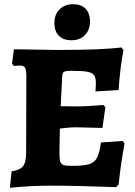

<svg xmlns="http://www.w3.org/2000/svg" viewBox="-20 -881 639 911"><path d="M571 -200Q553 -105 543 -6L531 7Q351 0 216 0Q125 0 27 10L35 -68Q75 -74 89.5 -92.5Q104 -111 104 -155L105 -516Q105 -548 99 -559Q93 -570 75 -570Q60 -570 46 -568L37 -579L46 -647H68Q227 -644 250 -644Q468 -644 556 -656L566 -643Q558 -604 551.5 -550Q545 -496 543 -454L433 -447L435 -485Q435 -512 426.5 -524Q418 -536 394.5 -540.5Q371 -545 320 -545Q291 -545 283 -540Q275 -535 275 -515L268 -377L357 -376Q381 -376 470 -383L480 -372L466 -274Q367 -277 340 -277Q319 -277 295 -274.5Q271 -272 264 -271L262 -154Q262 -126 266 -114Q270 -102 281.5 -98Q293 -94 320 -94Q376 -94 402.5 -102Q429 -110 440.5 -132.5Q452 -155 459 -205L562 -212ZM238 -771Q238 -812 262.5 -836.5Q287 -861 327 -861Q365 -861 386 -839.5Q407 -818 407 -780Q407 -739 383 -714.5Q359 -690 319 -690Q280 -690 259 -711.5Q238 -733 238 -771Z"/></svg>

Font: Alegreya SC ExtraBold
Style: Regular
Weight: 800
Designer: Juan Pablo del Peral
Foundry: Huerta Tipografica
Version: Version 2.007; ttfautohint (v1.6)